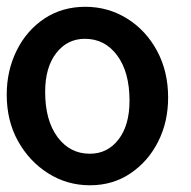

<svg xmlns="http://www.w3.org/2000/svg" viewBox="-20 -612 569 571"><path d="M247.1 -154.8Q299.8 -154.8 332.5 -197.3Q365.2 -239.7 365.2 -312.5Q365.2 -397.5 328.6 -447Q292 -496.6 232.4 -496.6Q180.2 -496.6 147.2 -454.1Q114.3 -411.6 114.3 -338.9Q114.3 -253.9 151.1 -204.3Q188 -154.8 247.1 -154.8ZM247.6 -61Q179.7 -61 123.5 -96.4Q67.4 -131.8 33.7 -192.1Q0 -252.4 0 -330.6Q0 -402.3 29.8 -462.2Q59.6 -522 112.3 -556.9Q165 -591.8 233.9 -591.8Q301.3 -591.8 357.4 -557.1Q413.6 -522.5 446.8 -461.2Q480 -399.9 480 -321.8Q480 -249.5 450.4 -190.9Q420.9 -132.3 368.4 -96.7Q315.9 -61 247.6 -61Z"/></svg>

Font: ALMAS
Style: Bold
Weight: 700
Designer: ALMAS Font/ by Husham Jawad Kadhim, derived from the Bainsely font by/ Paul James MIller
Foundry: High-Logic / Made with FontCreator
Version: Version 1.411;September 19, 2021;FontCreator 14.0.0.2814 32-